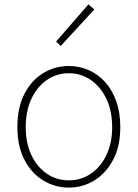

<svg xmlns="http://www.w3.org/2000/svg" viewBox="-20 -840 626 873"><path d="M293 13Q230 13 176.5 -19.5Q123 -52 91 -113.5Q59 -175 59 -262Q59 -351 91 -413Q123 -475 176.5 -507.5Q230 -540 293 -540Q340 -540 382.5 -521.5Q425 -503 457.5 -467.5Q490 -432 508.5 -380Q527 -328 527 -262Q527 -175 494.5 -113.5Q462 -52 409 -19.5Q356 13 293 13ZM293 -20Q349 -20 393.5 -50.5Q438 -81 464 -135.5Q490 -190 490 -262Q490 -335 464 -390Q438 -445 393.5 -476Q349 -507 293 -507Q237 -507 192.5 -476Q148 -445 122.5 -390Q97 -335 97 -262Q97 -190 122.5 -135.5Q148 -81 192.5 -50.5Q237 -20 293 -20ZM256 -631 235 -651 382 -820 409 -797Z"/></svg>

Font: Noto Sans HK Thin
Style: Regular
Weight: 100
Designer: Ryoko NISHIZUKA 西塚涼子 (kana, bopomofo & ideographs); Paul D. Hunt (Latin, Greek & Cyrillic); Sandoll Communications 산돌커뮤니
Foundry: Adobe
Version: Version 2.004-H2;hotconv 1.0.118;makeotfexe 2.5.65603